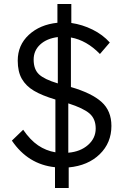

<svg xmlns="http://www.w3.org/2000/svg" viewBox="-20 -822 616 953"><path d="M253 8Q119 -6 39 -124L95 -178Q130 -127 169 -100.5Q208 -74 255 -66V-328Q188 -348 148.5 -371.5Q109 -395 88.5 -430.5Q68 -466 68 -521Q68 -598 123 -649Q178 -700 265 -709V-802H334V-708Q389 -700 439.5 -675Q490 -650 525 -611L476 -554Q410 -622 332 -636V-390Q435 -360 484 -316Q533 -272 533 -197Q533 -113 475 -56.5Q417 0 321 9V111H253ZM267 -408V-638Q212 -631 179.5 -601Q147 -571 147 -526Q147 -478 173.5 -453Q200 -428 267 -408ZM455 -184Q455 -232 424.5 -258.5Q394 -285 319 -309V-64Q379 -69 417 -102.5Q455 -136 455 -184Z"/></svg>

Font: Lexend HM
Style: Regular
Weight: 400
Designer: Bonnie Shaver-Troup, Thomas Jockin, Octavio Pardo
Foundry: Lexend
Version: Version 1.091